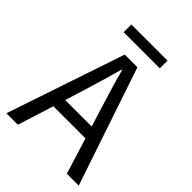

<svg xmlns="http://www.w3.org/2000/svg" viewBox="-228 -899 1006 1006"><g transform="rotate(45 275.0 -396.0)"><path d="M92 0 155 -200H393L455 0H543L322 -656H228L7 0ZM176 -267 207 -367Q224 -422 240 -476.5Q256 -531 272 -588H276Q291 -531 307.5 -476.5Q324 -422 341 -367L372 -267ZM141 -792V-735H409V-792Z"/></g></svg>

Font: Codetta
Style: Regular
Weight: 400
Italic angle: -11°
Designer: Ulrich Proeller
Foundry: PROSA GmbH
Version: Version 2.00;September 29, 2018;FontCreator 11.5.0.2427 64-b